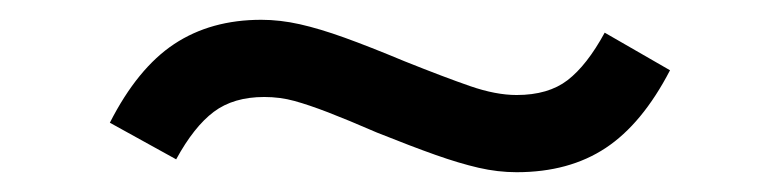

<svg xmlns="http://www.w3.org/2000/svg" viewBox="-20 -383 788 194"><path d="M502 -209Q483 -209 463.5 -213.5Q444 -218 420 -226.5Q396 -235 361 -249Q331 -262 311.5 -269.5Q292 -277 277.5 -281Q263 -285 247 -285Q216 -285 196 -270Q176 -255 158 -222L91 -259Q119 -314 156 -338.5Q193 -363 244 -363Q263 -363 283 -358.5Q303 -354 328 -345Q353 -336 389 -321Q429 -305 455 -296Q481 -287 502 -287Q534 -287 553.5 -302Q573 -317 591 -350L657 -312Q629 -258 592 -233.5Q555 -209 502 -209Z"/></svg>

Font: Nunito Sans 10pt Expanded SemiBold
Style: Regular
Weight: 600
Width: 7
Designer: Vernon Adams
Foundry: Vernon Adams
Version: Version 3.101;gftools[0.9.27]